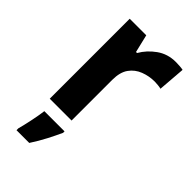

<svg xmlns="http://www.w3.org/2000/svg" viewBox="-237 -631 927 927"><g transform="rotate(45 227.0 -167.5)"><path d="M383 -556Q394 -556 409 -555Q424 -554 433 -552L422 -412Q415 -414 401.5 -415.5Q388 -417 378 -417Q340 -417 305 -403.5Q270 -390 248.5 -360Q227 -330 227 -278V0H78V-546H191L213 -454H220Q244 -496 286 -526Q328 -556 383 -556ZM240 71Q225 104 205 142.5Q185 181 159 221H72V208Q80 179 89 136Q98 93 102 61H240Z"/></g></svg>

Font: Noto Sans Kannada
Style: Bold
Weight: 700
Designer: Jelle Bosma - Monotype Design Team
Foundry: Monotype Imaging Inc.
Version: Version 2.005; ttfautohint (v1.8.4.7-5d5b)